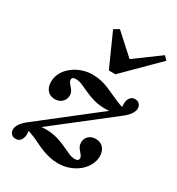

<svg xmlns="http://www.w3.org/2000/svg" viewBox="-166 -779 824 895"><g transform="rotate(30 246.0 -332.0)"><path d="M51.6 11.3Q37.1 11.3 28.2 2Q19.4 -7.3 19.4 -21Q19.4 -34.7 29.8 -50.8Q40.3 -66.9 62.1 -83.9L414.5 -358.9L425 -333.1Q381.5 -319.4 346.8 -319Q312.1 -318.5 284.3 -326.2Q256.5 -333.9 233.9 -344.4Q211.3 -354.8 192.7 -362.9Q174.2 -371 156.5 -371Q136.3 -371 136.3 -356.5Q136.3 -348.4 141.5 -341.5Q146.8 -334.7 153.2 -327.4Q159.7 -320.2 164.9 -311.3Q170.2 -302.4 170.2 -289.5Q170.2 -268.5 155.2 -254.4Q140.3 -240.3 117.7 -240.3Q91.9 -240.3 77 -257.3Q62.1 -274.2 62.1 -302.4Q62.1 -328.2 74.2 -350.8Q86.3 -373.4 107.7 -390.7Q129 -408.1 156.9 -418.1Q184.7 -428.2 214.5 -428.2Q238.7 -428.2 260.1 -423.4Q281.5 -418.5 301.2 -410.5Q321 -402.4 339.5 -393.5Q358.1 -384.7 377.4 -376.6Q396.8 -368.5 417.7 -362.9L411.3 -354Q405.6 -374.2 407.7 -391.1Q409.7 -408.1 419 -418.1Q428.2 -428.2 442.7 -428.2Q457.3 -428.2 466.1 -419Q475 -409.7 475 -396Q475 -382.3 464.5 -366.1Q454 -350 432.3 -333.1L81.5 -59.7L69.4 -83.9Q113.7 -97.6 148.8 -98Q183.9 -98.4 211.3 -90.7Q238.7 -83.1 261.3 -72.6Q283.9 -62.1 302.4 -53.6Q321 -45.2 337.9 -45.2Q358.1 -45.2 358.1 -60.5Q358.1 -68.5 352.8 -75.4Q347.6 -82.3 341.1 -89.5Q334.7 -96.8 329.8 -105.6Q325 -114.5 325 -127.4Q325 -149.2 339.5 -162.5Q354 -175.8 377.4 -175.8Q402.4 -175.8 417.7 -159.3Q433.1 -142.7 433.1 -113.7Q433.1 -88.7 420.6 -65.7Q408.1 -42.7 386.7 -25.4Q365.3 -8.1 337.9 1.6Q310.5 11.3 279.8 11.3Q255.6 11.3 234.3 6.5Q212.9 1.6 193.1 -6Q173.4 -13.7 154.8 -23Q136.3 -32.3 116.9 -40.3Q97.6 -48.4 76.6 -54L83.1 -62.9Q89.5 -42.7 87.1 -25.8Q84.7 -8.9 75.8 1.2Q66.9 11.3 51.6 11.3ZM460.5 -675 479 -655.6 304.8 -482.3H269.4L190.3 -658.9L217.7 -675L346 -558.9L299.2 -556.5Z"/></g></svg>

Font: Playfair 9pt
Style: Bold Italic
Weight: 700
Italic angle: -15.6°
Designer: Claus Eggers Sørensen
Foundry: Claus Eggers Sørensen
Version: Version 2.203